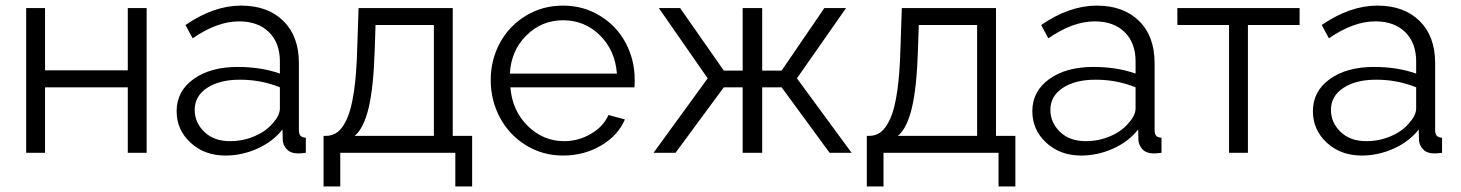

<svg xmlns="http://www.w3.org/2000/svg" viewBox="-20 -550 5257 691"><path d="M74.2 0V-521H142.1V-296.9H439.9V-521H507.8V0H439.9V-235.8H142.1V0Z M615.7 -149.9Q615.7 -221.7 676.5 -265.4Q737.3 -309.1 835.4 -309.1Q919.4 -309.1 987.3 -285.2V-329.1Q987.3 -395.5 948 -434.3Q908.7 -473.1 840.3 -473.1Q761.7 -473.1 673.3 -412.1L647.5 -460Q749 -529.8 847.7 -529.8Q943.8 -529.8 999.8 -474.6Q1055.7 -419.4 1055.7 -323.2V-82Q1055.7 -67.9 1061.5 -61.5Q1067.4 -55.2 1080.6 -54.2V0Q1056.2 2.9 1049.3 2Q1025.4 1.5 1012 -12.9Q998.5 -27.3 997.6 -45.9L996.6 -84Q961.9 -40 906.2 -15.1Q850.6 9.8 791.5 9.8Q715.8 9.8 665.8 -36.4Q615.7 -82.5 615.7 -149.9ZM964.4 -109.9Q987.3 -135.7 987.3 -160.2V-235.8Q919.4 -263.2 843.8 -263.2Q770 -263.2 725.3 -233.6Q680.7 -204.1 680.7 -154.8Q680.7 -108.9 715.3 -75.4Q750 -42 807.6 -42Q856 -42 898.4 -60.8Q940.9 -79.6 964.4 -109.9Z M1144.5 121.1V-61H1153.3Q1177.2 -61 1195.6 -75.2Q1213.9 -89.4 1229.2 -123.5Q1244.6 -157.7 1253.9 -220.9Q1263.2 -284.2 1265.6 -376L1270.5 -521H1609.4V-61H1679.2V121.1H1618.7V0H1204.6V121.1ZM1256.3 -61H1541.5V-460H1331.5L1328.6 -370.1Q1324.2 -233.4 1306.4 -160.4Q1288.6 -87.4 1256.3 -61Z M2006.8 9.8Q1933.1 9.8 1872.8 -27.3Q1812.5 -64.5 1779.3 -126.7Q1746.1 -189 1746.1 -262.2Q1746.1 -334.5 1779.3 -395.8Q1812.5 -457 1872.6 -493.4Q1932.6 -529.8 2005.9 -529.8Q2080.1 -529.8 2139.9 -492.9Q2199.7 -456.1 2231.9 -395.3Q2264.2 -334.5 2264.2 -263.2Q2264.2 -240.7 2263.2 -235.8H1816.9Q1823.2 -152.3 1878.9 -97.2Q1934.6 -42 2010.3 -42Q2061.5 -42 2106.4 -68.1Q2151.4 -94.2 2169.9 -136.2L2229 -120.1Q2204.6 -62.5 2143.3 -26.4Q2082 9.8 2006.8 9.8ZM1814.9 -285.2H2200.2Q2193.8 -369.1 2138.9 -423.1Q2084 -477.1 2006.8 -477.1Q1929.7 -477.1 1874.8 -422.9Q1819.8 -368.7 1814.9 -285.2Z M2332 0 2526.9 -268.1 2351.1 -521H2427.7L2585 -295.9H2652.8V-521H2723.1V-295.9H2793L2946.8 -521H3024.9L2848.1 -268.1L3044.9 0H2965.8L2793 -235.8H2723.1V0H2652.8V-235.8H2585L2411.1 0Z M3099.6 121.1V-61H3108.4Q3132.3 -61 3150.6 -75.2Q3168.9 -89.4 3184.3 -123.5Q3199.7 -157.7 3209 -220.9Q3218.3 -284.2 3220.7 -376L3225.6 -521H3564.5V-61H3634.3V121.1H3573.7V0H3159.7V121.1ZM3211.4 -61H3496.6V-460H3286.6L3283.7 -370.1Q3279.3 -233.4 3261.5 -160.4Q3243.7 -87.4 3211.4 -61Z M3695.3 -149.9Q3695.3 -221.7 3756.1 -265.4Q3816.9 -309.1 3915 -309.1Q3999 -309.1 4066.9 -285.2V-329.1Q4066.9 -395.5 4027.6 -434.3Q3988.3 -473.1 3919.9 -473.1Q3841.3 -473.1 3752.9 -412.1L3727.1 -460Q3828.6 -529.8 3927.2 -529.8Q4023.4 -529.8 4079.3 -474.6Q4135.3 -419.4 4135.3 -323.2V-82Q4135.3 -67.9 4141.1 -61.5Q4147 -55.2 4160.2 -54.2V0Q4135.7 2.9 4128.9 2Q4105 1.5 4091.6 -12.9Q4078.1 -27.3 4077.1 -45.9L4076.2 -84Q4041.5 -40 3985.8 -15.1Q3930.2 9.8 3871.1 9.8Q3795.4 9.8 3745.4 -36.4Q3695.3 -82.5 3695.3 -149.9ZM4043.9 -109.9Q4066.9 -135.7 4066.9 -160.2V-235.8Q3999 -263.2 3923.3 -263.2Q3849.6 -263.2 3804.9 -233.6Q3760.3 -204.1 3760.3 -154.8Q3760.3 -108.9 3794.9 -75.4Q3829.6 -42 3887.2 -42Q3935.5 -42 3978 -60.8Q4020.5 -79.6 4043.9 -109.9Z M4403.3 0V-460H4217.3V-521H4657.2V-460H4471.2V0Z M4705.1 -149.9Q4705.1 -221.7 4765.9 -265.4Q4826.7 -309.1 4924.8 -309.1Q5008.8 -309.1 5076.7 -285.2V-329.1Q5076.7 -395.5 5037.4 -434.3Q4998 -473.1 4929.7 -473.1Q4851.1 -473.1 4762.7 -412.1L4736.8 -460Q4838.4 -529.8 4937 -529.8Q5033.2 -529.8 5089.1 -474.6Q5145 -419.4 5145 -323.2V-82Q5145 -67.9 5150.9 -61.5Q5156.7 -55.2 5169.9 -54.2V0Q5145.5 2.9 5138.7 2Q5114.7 1.5 5101.3 -12.9Q5087.9 -27.3 5086.9 -45.9L5085.9 -84Q5051.3 -40 4995.6 -15.1Q4939.9 9.8 4880.9 9.8Q4805.2 9.8 4755.1 -36.4Q4705.1 -82.5 4705.1 -149.9ZM5053.7 -109.9Q5076.7 -135.7 5076.7 -160.2V-235.8Q5008.8 -263.2 4933.1 -263.2Q4859.4 -263.2 4814.7 -233.6Q4770 -204.1 4770 -154.8Q4770 -108.9 4804.7 -75.4Q4839.4 -42 4897 -42Q4945.3 -42 4987.8 -60.8Q5030.3 -79.6 5053.7 -109.9Z"/></svg>

Font: Rawline
Style: Regular
Weight: 400
Designer: Matt McInerney, Pablo Impallari, Rodrigo Fuenzalida
Foundry: Matt McInerney, Pablo Impallari, Rodrigo Fuenzalida
Version: Version 4.020;PS 004.020;hotconv 1.0.88;makeotf.lib2.5.64775